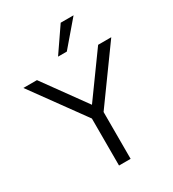

<svg xmlns="http://www.w3.org/2000/svg" viewBox="-233 -1057 1062 1177"><g transform="rotate(-30 298.0 -468.5)"><path d="M257 0V-365L275 -308L-13 -705H83L310 -391H289L516 -705H609L322 -308L339 -365V0ZM267 -765 385 -937H476L329 -765Z"/></g></svg>

Font: Nunito Sans 12pt ExtraLight 12pt
Style: Regular
Weight: 400
Version: Version 3.101;gftools[0.9.27]